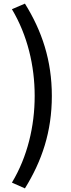

<svg xmlns="http://www.w3.org/2000/svg" viewBox="-20 -844 395 1063"><path d="M118 199C212 47 267 -114 267 -313C267 -510 212 -673 118 -824L46 -793C132 -649 172 -480 172 -313C172 -145 132 24 46 167Z"/></svg>

Font: Source Han Sans JP Medium
Style: Regular
Weight: 500
Designer: Ryoko NISHIZUKA 西塚涼子 (kana, bopomofo & ideographs); Paul D. Hunt (Latin, Greek & Cyrillic); Sandoll Communications 산돌커뮤니
Foundry: Adobe
Version: Version 2.002;hotconv 1.0.116;makeotfexe 2.5.65601